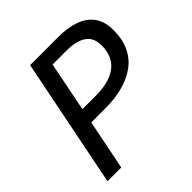

<svg xmlns="http://www.w3.org/2000/svg" viewBox="-177 -787 919 919"><g transform="rotate(-45 282.5 -327.5)"><path d="M33 0 164 -655H355Q417 -655 464.5 -638.5Q512 -622 538.5 -586Q565 -550 565 -492Q565 -429 543.5 -384Q522 -339 482.5 -310.5Q443 -282 390 -268Q337 -254 274 -254H177L126 0ZM192 -329H281Q375 -329 424 -367Q473 -405 473 -479Q473 -533 437.5 -557Q402 -581 335 -581H242Z"/></g></svg>

Font: Source Sans 3 Medium
Style: Italic
Weight: 500
Italic angle: -11°
Designer: Paul D. Hunt
Foundry: Adobe
Version: Version 3.052;hotconv 1.1.0;makeotfexe 2.6.0